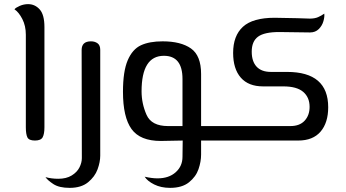

<svg xmlns="http://www.w3.org/2000/svg" viewBox="-20 -680 1673 929"><path d="M105 -64V-512Q105 -555 88 -588Q71 -621 50 -635Q56 -643 75.5 -651.5Q95 -660 116 -660Q149 -660 172 -634.5Q195 -609 195 -549V-64Q195 -32 186.5 -16Q178 0 149 0Q120 0 112.5 -15.5Q105 -31 105 -64Z M200 177Q229 185 262 185Q301 185 327 169Q353 153 364.5 130Q376 107 376 85L375 -438Q375 -480 420 -480Q439 -480 452 -470.5Q465 -461 465 -439V73Q465 104 452 139.5Q439 175 406 202Q373 229 317 229Q266 229 238 210.5Q210 192 200 177Z M1038 0H953V68Q953 102 940.5 138.5Q928 175 894.5 202Q861 229 803 229Q759 229 726 212.5Q693 196 680 175Q715 183 742 183Q797 183 830 153.5Q863 124 863 79L864 0L758 2Q658 2 616.5 -55.5Q575 -113 575 -236Q575 -335 598 -388.5Q621 -442 662 -461Q703 -480 767 -480Q855 -480 904 -445.5Q953 -411 953 -322V-70H1038ZM793 -70H863V-298Q863 -410 773 -410Q665 -410 665 -238Q665 -179 689 -124.5Q713 -70 793 -70Z M1038 -70H1385Q1430 -70 1454 -96Q1478 -122 1478 -163Q1478 -209 1447 -235.5Q1416 -262 1351 -262H1253Q1182 -262 1145 -304.5Q1108 -347 1108 -424Q1108 -507 1155.5 -550.5Q1203 -594 1309 -594L1417 -592L1479 -590Q1503 -590 1519 -597Q1535 -604 1549 -614Q1551 -599 1545 -578Q1539 -556 1522.5 -539.5Q1506 -523 1480 -523L1331 -525Q1259 -525 1228.5 -502.5Q1198 -480 1198 -430Q1198 -383 1221.5 -357.5Q1245 -332 1291 -332H1369Q1568 -332 1568 -161Q1568 -86 1531 -43Q1494 0 1423 0H1038Z"/></svg>

Font: El Messiri
Style: Regular
Weight: 400
Designer: Mohamed Gaber
Foundry: Kief Type Foundry
Version: Version 2.006